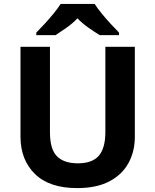

<svg xmlns="http://www.w3.org/2000/svg" viewBox="-20 -954 796 984"><path d="M671 -252Q671 -178 638.5 -118.5Q606 -59 540.5 -24.5Q475 10 375 10Q233 10 159 -62.5Q85 -135 85 -254V-714H236V-277Q236 -189 272 -153Q308 -117 379 -117Q453 -117 486.5 -156Q520 -195 520 -278V-714H671ZM465 -934Q479 -912 501.5 -884.5Q524 -857 548 -831Q572 -805 590 -787V-774H491Q465 -790 434 -811.5Q403 -833 377 -860Q351 -833 321 -812Q291 -791 265 -774H166V-787Q185 -806 208.5 -831.5Q232 -857 254.5 -884.5Q277 -912 291 -934Z"/></svg>

Font: Noto Sans NKo Unjoined
Style: Bold
Weight: 700
Designer: Monotype Design Team
Foundry: Monotype Imaging Inc.
Version: Version 2.004